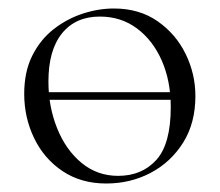

<svg xmlns="http://www.w3.org/2000/svg" viewBox="-20 -419 517 452"><path d="M62 -184V-202H413V-184ZM230 13Q171 13 127.5 -16Q84 -45 60.5 -93.5Q37 -142 37 -198Q37 -250 56 -288Q75 -326 106.5 -350.5Q138 -375 175 -387Q212 -399 248 -399Q308 -399 351 -369Q394 -339 417 -292Q440 -245 440 -193Q440 -129 411 -83Q382 -37 334.5 -12Q287 13 230 13ZM258 -5Q314 -5 348 -42.5Q382 -80 382 -167Q382 -228 361 -276Q340 -324 302.5 -352Q265 -380 215 -380Q158 -380 126 -340.5Q94 -301 94 -227Q94 -168 114.5 -117Q135 -66 172 -35.5Q209 -5 258 -5Z"/></svg>

Font: Cormorant Garamond Light
Style: Regular
Weight: 300
Designer: Christian Thalmann (Catharsis Fonts)
Foundry: Catharsis Fonts
Version: Version 4.001